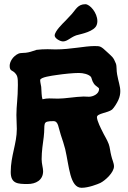

<svg xmlns="http://www.w3.org/2000/svg" viewBox="-20 -894 607 913"><path d="M543 -419C550 -435 552 -448 552 -461C552 -484 543 -506 537 -540C533 -559 536 -579 531 -592C519 -623 512 -625 491 -645C459 -675 457 -675 429 -675C383 -675 316 -659 244 -659C232 -659 219 -660 206 -660C188 -660 171 -659 154 -657C145 -655 130 -648 114 -645C99 -641 80 -644 68 -639C41 -627 26 -600 26 -581C26 -557 38 -559 46 -552C64 -536 65 -526 65 -490C65 -426 58 -392 58 -347C58 -324 60 -302 60 -281C60 -211 31 -153 31 -76C31 -20 65 -19 112 -19C150 -19 185 -37 185 -80C185 -95 178 -115 178 -137C178 -175 184 -212 188 -243C196 -307 177 -318 234 -318C258 -318 257 -289 269 -253C278 -226 285 -205 290 -185C309 -104 312 -1 368 -1C401 -1 444 -18 457 -24C481 -36 522 -74 522 -103C522 -119 513 -135 509 -154C504 -172 503 -193 497 -209C490 -229 474 -253 466 -271C462 -279 441 -319 441 -337C441 -355 493 -357 513 -373C522 -381 537 -405 543 -419ZM451 -472C451 -471 451 -470 451 -470C451 -447 422 -434 403 -434C395 -434 386 -435 377 -435C338 -434 289 -425 256 -425C240 -425 228 -426 215 -426C205 -426 194 -425 182 -422C177 -437 178 -458 176 -481C175 -489 171 -503 171 -513C171 -527 227 -534 247 -537C287 -543 330 -547 355 -547C376 -547 400 -541 411 -530C417 -524 416 -511 426 -497C435 -483 450 -479 451 -472ZM440 -776C442 -781 443 -787 443 -793C443 -834 407 -874 386 -874C350 -874 340 -848 322 -828C314 -819 303 -808 292 -796C280 -784 240 -746 240 -725C240 -712 265 -697 280 -697C303 -697 321 -723 354 -729C363 -732 430 -744 440 -776Z"/></svg>

Font: Freckle Face
Style: Regular
Weight: 400
Designer: Astigmatic (AOETI)
Foundry: Astigmatic (AOETI)
Version: Version 1.000